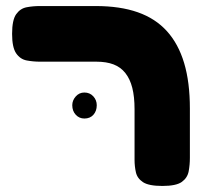

<svg xmlns="http://www.w3.org/2000/svg" viewBox="-20 -606 674 635"><path d="M517 9Q472 9 453 -3.5Q434 -16 429.5 -36Q425 -56 425 -77V-245Q425 -286 417.5 -315.5Q410 -345 394.5 -364.5Q379 -384 355.5 -393Q332 -402 299 -402H113Q90 -402 68.5 -406Q47 -410 33.5 -429.5Q20 -449 20 -494Q20 -540 33.5 -559Q47 -578 68 -582Q89 -586 112 -586H297Q377 -586 435.5 -565.5Q494 -545 532 -503Q570 -461 589 -397.5Q608 -334 608 -247V-84Q608 -61 604 -39.5Q600 -18 581.5 -4.5Q563 9 517 9ZM259 -214Q242 -214 230.5 -226.5Q219 -239 219 -258Q219 -274 230.5 -287Q242 -300 259 -300Q277 -300 288.5 -287.5Q300 -275 300 -258Q300 -239 289 -226.5Q278 -214 259 -214Z"/></svg>

Font: Fredoka SemiExpanded
Style: Bold
Weight: 700
Width: 6
Designer: Ben Nathan
Foundry: Milena B. Brandão, Ben Nathan
Version: Version 2.001